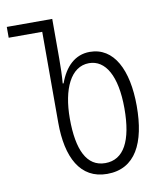

<svg xmlns="http://www.w3.org/2000/svg" viewBox="-82 -781 727 857"><g transform="rotate(-10 281.5 -352.0)"><path d="M335 10C463 10 517 -99 517 -266C517 -430 461 -540 352 -540C285 -540 239 -494 213 -422H209C212 -457 213 -498 213 -535V-714H7V-665H159V-253C159 -96 213 10 335 10ZM335 -39C251 -39 213 -120 213 -262C213 -395 257 -491 340 -491C414 -491 461 -413 461 -265C461 -118 419 -39 335 -39Z"/></g></svg>

Font: Noto Sans Georgian ExtraCondensed Light
Style: Regular
Weight: 300
Width: 2
Designer: Monotype Design Team, Akaki Razmadze
Foundry: Google LLC
Version: Version 2.005